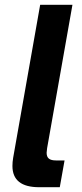

<svg xmlns="http://www.w3.org/2000/svg" viewBox="-20 -783 345 803"><path d="M144 0Q32 0 32 -89Q32 -105 35 -123L148 -763H283L177 -163Q175 -149 175 -144Q175 -127 184.5 -119.5Q194 -112 214 -112H250L230 0Z"/></svg>

Font: Open Sauce Sans
Style: Bold Italic
Weight: 700
Italic angle: -10°
Designer: Alfredo Marco Pradil
Foundry: Creative Sauce Fz LLC
Version: Version 1.477